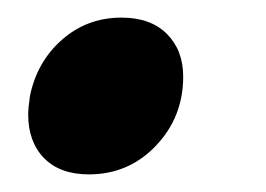

<svg xmlns="http://www.w3.org/2000/svg" viewBox="-20 -188 302 218"><path d="M12 -58Q12 -65 14 -79Q22 -118 50.5 -143Q79 -168 118 -168Q151 -168 169.5 -149.5Q188 -131 188 -101Q188 -55 157 -22.5Q126 10 81 10Q48 10 30 -8.5Q12 -27 12 -58Z"/></svg>

Font: Trirong ExtraBold
Style: Italic
Weight: 800
Italic angle: -12°
Designer: Katatrad Team
Foundry: CadsonDemak
Version: Version 1.001